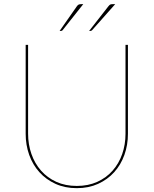

<svg xmlns="http://www.w3.org/2000/svg" viewBox="-20 -922 760 950"><path d="M360 -2Q416.5 -2 461.2 -22.2Q506 -42.5 537 -77.5Q568 -112.5 584.5 -159.5Q601 -206.5 601 -260V-700H613V-260Q613 -204.5 595.5 -155.5Q578 -106.5 545 -70Q512 -33.5 465.2 -12.2Q418.5 9 360 9Q301.5 9 254.8 -12.2Q208 -33.5 175 -70Q142 -106.5 124.5 -155.5Q107 -204.5 107 -260V-700H119V-261Q119 -207.5 135.5 -160.2Q152 -113 183 -77.8Q214 -42.5 258.8 -22.2Q303.5 -2 360 -2ZM392 -901.5 290 -773Q287.5 -769 282 -769H275L360 -890.5Q364.5 -897 369 -899.2Q373.5 -901.5 382 -901.5ZM550 -901.5 436 -773Q432 -769 428 -769H421L516 -890.5Q521.5 -897.5 525.5 -899.5Q529.5 -901.5 538 -901.5Z"/></svg>

Font: Lato 2
Style: Regular
Weight: 100
Designer: Lukasz Dziedzic with Adam Twardoch and Botio Nikoltchev
Foundry: tyPoland Lukasz Dziedzic
Version: Version 2.015; 2015-08-06; http://www.latofonts.com/